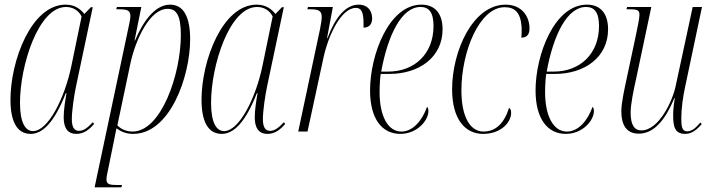

<svg xmlns="http://www.w3.org/2000/svg" viewBox="-20 -566 3064 826"><path d="M112 10C161 10 212 -35 263 -165H266C260 -130 254 -93 254 -61C254 -18 269 10 309 10C340 10 364 -8 385 -33L379 -40C357 -16 339 -3 320 -3C298 -3 289 -21 289 -54C289 -89 299 -158 308 -199L379 -535H371L343 -506C326 -527 302 -546 262 -546C115 -546 25 -305 25 -137C25 -45 52 10 112 10ZM122 -2C89 -2 66 -38 66 -124C66 -284 145 -536 264 -536C292 -536 318 -522 331 -495L287 -282C258 -143 187 -2 122 -2Z M529 -430 387 240H502L505 230H490C453 230 438 228 438 206C438 200 439 189 443 173L471 36C474 22 476 11 481 -14C500 0 522 10 553 10C712 10 798 -238 798 -397C798 -491 771 -546 712 -546C648 -546 597 -477 561 -392H559L588 -536H483L480 -526H491C526 -526 541 -522 541 -497C541 -485 536 -462 529 -430ZM550 0C518 0 494 -16 485 -27L541 -293C563 -395 624 -528 701 -528C739 -528 758 -500 758 -415C758 -248 674 0 550 0Z M934 10C983 10 1034 -35 1085 -165H1088C1082 -130 1076 -93 1076 -61C1076 -18 1091 10 1131 10C1162 10 1186 -8 1207 -33L1201 -40C1179 -16 1161 -3 1142 -3C1120 -3 1111 -21 1111 -54C1111 -89 1121 -158 1130 -199L1201 -535H1193L1165 -506C1148 -527 1124 -546 1084 -546C937 -546 847 -305 847 -137C847 -45 874 10 934 10ZM944 -2C911 -2 888 -38 888 -124C888 -284 967 -536 1086 -536C1114 -536 1140 -522 1153 -495L1109 -282C1080 -143 1009 -2 944 -2Z M1357 -442 1263 0H1303L1371 -315C1393 -418 1449 -532 1511 -532C1532 -532 1544 -518 1544 -467C1544 -461 1544 -455 1544 -447C1568 -447 1581 -462 1581 -487C1581 -517 1564 -546 1523 -546C1467 -546 1422 -491 1389 -402H1387L1412 -536H1305L1302 -526H1315C1348 -526 1364 -521 1364 -494C1364 -483 1362 -466 1357 -442Z M1702 10C1775 10 1823 -48 1823 -88C1823 -100 1820 -104 1817 -106C1797 -49 1757 0 1707 0C1648 0 1613 -68 1613 -170C1613 -201 1616 -240 1618 -248H1656C1782 -248 1884 -319 1884 -440C1884 -507 1852 -546 1793 -546C1653 -546 1572 -330 1572 -177C1572 -54 1624 10 1702 10ZM1650 -258H1620C1649 -418 1709 -536 1789 -536C1826 -536 1845 -512 1845 -454C1845 -334 1763 -258 1650 -258Z M2058 10C2136 10 2179 -40 2179 -81C2179 -93 2175 -99 2170 -102C2149 -36 2113 0 2060 0C2004 0 1965 -61 1965 -177C1965 -345 2043 -535 2151 -535C2195 -535 2220 -512 2224 -449C2225 -435 2224 -420 2223 -404C2246 -404 2258 -417 2258 -444C2258 -494 2226 -546 2155 -546C2014 -546 1925 -346 1925 -182C1925 -53 1981 10 2058 10Z M2414 10C2487 10 2535 -48 2535 -88C2535 -100 2532 -104 2529 -106C2509 -49 2469 0 2419 0C2360 0 2325 -68 2325 -170C2325 -201 2328 -240 2330 -248H2368C2494 -248 2596 -319 2596 -440C2596 -507 2564 -546 2505 -546C2365 -546 2284 -330 2284 -177C2284 -54 2336 10 2414 10ZM2362 -258H2332C2361 -418 2421 -536 2501 -536C2538 -536 2557 -512 2557 -454C2557 -334 2475 -258 2362 -258Z M2928 10C2959 10 2980 -11 2999 -32L2993 -39C2975 -18 2958 -1 2936 -1C2913 -1 2911 -25 2911 -58C2911 -97 2918 -150 2928 -195L3000 -536H2960L2887 -197C2875 -136 2816 -5 2739 -5C2709 -5 2693 -29 2693 -82C2693 -117 2706 -180 2716 -224L2782 -536H2678L2675 -526H2689C2723 -526 2731 -522 2731 -502C2731 -488 2723 -449 2716 -416L2676 -228C2667 -185 2653 -125 2653 -87C2653 -30 2674 9 2728 9C2789 9 2839 -42 2881 -144H2883C2877 -106 2876 -86 2876 -70C2876 -21 2883 10 2928 10Z"/></svg>

Font: Noto Serif Display ExtraCondensed ExtraLight
Style: Italic
Weight: 200
Width: 2
Italic angle: -12°
Designer: Monotype Design Team
Foundry: Monotype Imaging Inc.
Version: Version 2.009